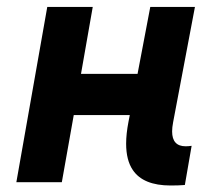

<svg xmlns="http://www.w3.org/2000/svg" viewBox="-20 -538 626 567"><path d="M28.3 0 119.6 -517.6H253.9L219.2 -319.8H386.2L423.8 -517.6H555.7L491.2 -176.8Q488.3 -161.6 488.3 -149.9Q488.3 -106 528.3 -106Q536.6 -106 545.9 -107.4L525.9 8.3Q507.8 9.8 483.9 9.8Q402.8 9.8 372.1 -36.1Q352.5 -64.9 352.5 -113.8Q352.5 -142.6 359.4 -178.2L363.3 -198.2H197.8L162.6 0Z"/></svg>

Font: CaskaydiaCove NFP
Style: Bold Italic
Weight: 700
Italic angle: -10°
Designer: Aaron Bell
Foundry: Saja Typeworks
Version: Version 2111.001; VTT 6.35;Nerd Fonts 3.1.1